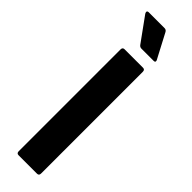

<svg xmlns="http://www.w3.org/2000/svg" viewBox="-288 -842 839 839"><g transform="rotate(45 131.5 -422.0)"><path d="M75 0Q63 0 63 -13V-642Q63 -655 75 -655H189Q201 -655 201 -642V-13Q201 0 189 0ZM125 -709Q116 -709 110 -717L29 -829Q25 -836 27 -840Q29 -844 34 -844H133Q143 -844 148 -835L208 -721Q210 -717 209 -713Q208 -709 201 -709Z"/></g></svg>

Font: Sofia Sans Semi Condensed ExtraBold
Style: Regular
Weight: 800
Designer: Botio Nikoltchev, Ani Petrova
Foundry: lettersoup
Version: Version 4.100